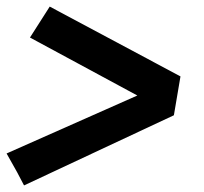

<svg xmlns="http://www.w3.org/2000/svg" viewBox="-23 -631 619 583"><path d="M50 -68 505 -281 525 -399 128 -611 68 -517 394 -341 -3 -165 29 -108Z"/></svg>

Font: Iosevka Sparkle Extrabold
Style: Italic
Weight: 800
Italic angle: -9°
Designer: Belleve Invis
Foundry: Belleve Invis
Version: Version 4.5.0; ttfautohint (v1.8.3)